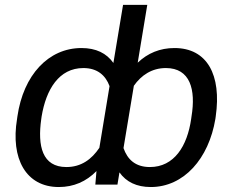

<svg xmlns="http://www.w3.org/2000/svg" viewBox="-20 -747 942 777"><path d="M851.6 -265.6 853 -275.6C877.1 -443.9 818.5 -552.6 686.1 -552.6C627.5 -552.6 577.8 -532 537.3 -493.3L576 -727.3H478L438.9 -492.2C411.2 -531.6 368.6 -552.6 309.7 -552.6C176.5 -552.6 74.6 -443.9 50.4 -275.6L49 -265.6C22.4 -105.1 84.9 9.9 218 9.9C278.1 9.9 329.2 -12.4 370.4 -54.7L365.8 0H455.3L463.4 -49.4C490.8 -10.7 533 9.9 590.2 9.9C724.1 9.9 824.9 -105.1 851.6 -265.6ZM147 -265.6 148.4 -275.6C166.5 -384.9 218.4 -471.6 317.5 -471.6C373.9 -471.6 407.3 -442.1 423.3 -398.4L382.1 -148.8C350.9 -102.3 308.6 -71 248.6 -71C150.9 -71 131.4 -155.9 147 -265.6ZM479.8 -147.7 521.7 -399.9C551.8 -442.8 594.8 -471.6 651.3 -471.6C749.6 -471.6 773.1 -384.9 755 -275.6L753.6 -265.6C737.9 -155.9 685 -71 586.6 -71C527.7 -71 495.7 -101.9 479.8 -147.7Z"/></svg>

Font: Margiela Sans
Style: Italic
Weight: 400
Italic angle: -9.39999°
Designer: Stefan Endress, Andreas Faust
Version: Version 1.100;FEAKit 1.0